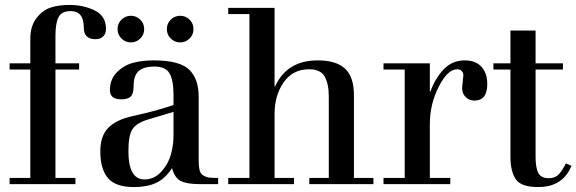

<svg xmlns="http://www.w3.org/2000/svg" viewBox="-20 -747 2339 779"><path d="M103 -465H19V-490H103V-590Q103 -641 128 -673.5Q153 -706 186 -716.5Q219 -727 261 -727Q319 -727 364.5 -704.5Q410 -682 410 -630Q410 -610 398.5 -599Q387 -588 367 -588Q320 -588 320 -635Q320 -702 267 -702Q230 -702 217.5 -677.5Q205 -653 205 -602V-490H301V-465H205V-25H286V0H19V-25H103Z M514 -275 574 -289Q631 -303 684 -321V-363Q684 -421 668 -449Q652 -477 606 -477Q565 -477 543.5 -459.5Q522 -442 522 -396Q522 -367 510.5 -355.5Q499 -344 472 -344Q426 -344 426 -381Q426 -426 455 -454.5Q484 -483 521 -492.5Q558 -502 603 -502Q709 -502 747.5 -464.5Q786 -427 786 -356V-102Q786 -74 789.5 -58Q793 -42 805 -35Q817 -28 828.5 -26.5Q840 -25 865 -25V0H789Q740 0 714.5 -12Q689 -24 678 -65Q650 -22 613.5 -5Q577 12 524 12Q449 12 418 -24.5Q387 -61 387 -133Q387 -194 418 -227Q449 -260 514 -275ZM684 -293 580 -262Q534 -248 517.5 -223Q501 -198 501 -134Q501 -19 566 -19Q606 -19 634.5 -50.5Q663 -82 673.5 -120.5Q684 -159 684 -197ZM673 -590.5Q657 -606 657 -629Q657 -652 673 -667.5Q689 -683 711 -683Q733 -683 749 -667.5Q765 -652 765 -629Q765 -606 749 -590.5Q733 -575 711 -575Q689 -575 673 -590.5ZM473 -590.5Q457 -606 457 -629Q457 -652 473 -667.5Q489 -683 511 -683Q533 -683 549 -667.5Q565 -652 565 -629Q565 -606 549 -590.5Q533 -575 511 -575Q489 -575 473 -590.5Z M906 -25H992V-690H906V-715H1094V-396H1096Q1144 -502 1269 -502Q1344 -502 1380 -468.5Q1416 -435 1416 -361V-25H1495V0H1235V-25H1314V-356Q1314 -406 1297.5 -436Q1281 -466 1234 -466Q1168 -466 1131 -413Q1094 -360 1094 -285V-25H1173V0H906Z M1622 -25V-465H1536V-490H1724V-375H1726Q1745 -428 1779.5 -465Q1814 -502 1866 -502Q1910 -502 1933.5 -476Q1957 -450 1957 -406Q1957 -339 1905 -339Q1884 -339 1869.5 -353Q1855 -367 1855 -390Q1855 -397 1857.5 -416Q1860 -435 1860 -441Q1860 -452 1853 -459Q1846 -466 1835 -466Q1796 -466 1760 -395Q1724 -324 1724 -244V-25H1807V0H1536V-25Z M1982 -465V-490H2051V-623H2153V-490H2264V-465H2153V-111Q2153 -65 2164.5 -44.5Q2176 -24 2206 -24Q2232 -24 2246.5 -39Q2261 -54 2276 -84L2299 -74L2290 -56Q2252 12 2164 12Q2094 12 2072.5 -20Q2051 -52 2051 -111V-465Z"/></svg>

Font: Justus
Style: Roman
Weight: 500
Version: Version 001.001